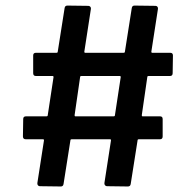

<svg xmlns="http://www.w3.org/2000/svg" viewBox="-20 -695 709 695"><path d="M606 -494.1 605 -430.2Q605 -419.9 595.2 -419.9H518.1Q513.2 -419.9 513.2 -416L493.2 -277.8Q493.2 -273.9 496.1 -273.9H559.1Q568.8 -273.9 568.8 -264.2V-201.2Q568.8 -190.9 559.1 -190.9H482.9Q478 -190.9 478 -187L453.1 -28.8Q451.7 -20 442.9 -20L367.2 -21Q363.3 -21 360.4 -24.2Q357.4 -27.3 357.9 -32.2L381.8 -187Q381.8 -190.9 378.9 -190.9H240.2Q234.9 -190.9 234.9 -187L210 -28.8Q208.5 -20 200.2 -20L124 -21Q120.1 -21 117.4 -24.2Q114.7 -27.3 115.2 -32.2L139.2 -187Q139.2 -190.9 136.2 -190.9H73.2Q63 -190.9 63 -201.2L64 -264.2Q64 -273.9 74.2 -273.9H147.9Q152.8 -273.9 152.8 -277.8L173.8 -416Q173.8 -419.9 170.9 -419.9H109.9Q100.1 -419.9 100.1 -430.2V-494.1Q100.1 -503.9 109.9 -503.9H184.1Q189 -503.9 189 -507.8L213.9 -666Q215.3 -674.8 224.1 -674.8L299.8 -673.8Q303.7 -673.8 306.6 -670.9Q309.6 -668 309.1 -663.1L285.2 -507.8Q285.2 -503.9 288.1 -503.9H426.8Q432.1 -503.9 432.1 -507.8L457 -666Q458.5 -674.8 466.8 -674.8L543 -673.8Q546.9 -673.8 549.6 -670.9Q552.2 -668 551.8 -663.1L527.8 -507.8Q527.8 -503.9 530.8 -503.9H596.2Q606 -503.9 606 -494.1ZM252.9 -273.9H391.1Q396 -273.9 396 -277.8L417 -416Q417 -419.9 414.1 -419.9H274.9Q270 -419.9 270 -416L250 -277.8Q250 -273.9 252.9 -273.9Z"/></svg>

Font: Gruenseis Font Medium
Style: Regular
Weight: 500
Designer: Jeremy Tribby
Foundry: Tribby Type
Version: Version 1.408;Glyphs 3.1.2 (3151)